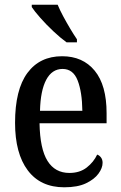

<svg xmlns="http://www.w3.org/2000/svg" viewBox="-20 -786 513 816"><path d="M253 10Q152 10 98 -62Q44 -134 44 -264Q44 -405 96.5 -476Q149 -547 244 -547Q332 -547 382.5 -485.5Q433 -424 433 -305V-262H148Q150 -153 182 -102Q214 -51 275 -51Q319 -51 348.5 -74Q378 -97 393 -129Q402 -126 409 -117Q416 -108 416 -94Q416 -72 398.5 -48Q381 -24 345.5 -7Q310 10 253 10ZM330 -315Q329 -395 310 -444Q291 -493 246 -493Q201 -493 176.5 -447Q152 -401 150 -315ZM263 -606Q238 -624 207.5 -652.5Q177 -681 151.5 -710Q126 -739 115 -756V-766H225Q234 -744 248.5 -717Q263 -690 278.5 -664Q294 -638 307 -619V-606Z"/></svg>

Font: Noto Serif Lao Condensed Medium
Style: Regular
Weight: 500
Width: 3
Designer: Monotype Design Team
Foundry: Monotype Imaging Inc.
Version: Version 2.003; ttfautohint (v1.8.4.7-5d5b)